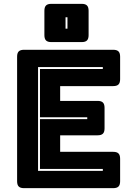

<svg xmlns="http://www.w3.org/2000/svg" viewBox="-20 -979 694 999"><path d="M569 0H105Q86 0 77.5 -8.5Q69 -17 69 -36V-684Q69 -703 77.5 -711.5Q86 -720 105 -720H569Q588 -720 596.5 -711.5Q605 -703 605 -684V-567Q605 -548 596.5 -539.5Q588 -531 569 -531H293V-454H488Q507 -454 515.5 -445.5Q524 -437 524 -418V-311Q524 -292 515.5 -283.5Q507 -275 488 -275H293V-189H569Q588 -189 596.5 -180.5Q605 -172 605 -153V-36Q605 -17 596.5 -8.5Q588 0 569 0ZM515 -100H188V-359H434V-369H188V-620H515V-630H178V-90H515ZM405 -760H247Q228 -760 219.5 -768.5Q211 -777 211 -796V-923Q211 -942 219.5 -950.5Q228 -959 247 -959H405Q424 -959 432.5 -950.5Q441 -942 441 -923V-796Q441 -777 432.5 -768.5Q424 -760 405 -760ZM331 -830V-889H321V-830Z"/></svg>

Font: Bungee Inline
Style: Regular
Weight: 400
Version: Version 1.000;PS 1.0;hotconv 1.0.72;makeotf.lib2.5.5900